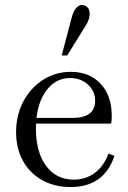

<svg xmlns="http://www.w3.org/2000/svg" viewBox="-20 -744 517 775"><path d="M265 11Q200 11 150 -17Q100 -45 72.5 -95Q45 -145 45 -211Q45 -280 74.5 -335Q104 -390 154 -422Q204 -454 266 -454Q341 -454 386 -406Q431 -358 431 -277Q431 -267 430.5 -258.5Q430 -250 428 -245H121L123 -268H272Q364 -268 364 -337Q364 -376 335 -402.5Q306 -429 263 -429Q201 -429 163 -373Q125 -317 125 -225Q125 -130 166 -74.5Q207 -19 278 -19Q326 -19 362.5 -46Q399 -73 418 -124L442 -115Q400 11 265 11ZM229 -520 268 -668Q276 -700 287.5 -712Q299 -724 311 -724Q323 -724 332.5 -715Q342 -706 342 -688Q342 -676 337.5 -663.5Q333 -651 325 -639L251 -520Z"/></svg>

Font: Baskervville
Style: Regular
Weight: 400
Designer: Alexis Faudot, Rémi Forte, Morgane Pierson, Rafael Ribas, Tanguy Vanlaeys, Rosalie Wagner, Thomas Huot-Marchand
Foundry: ANRT
Version: Version 1.100